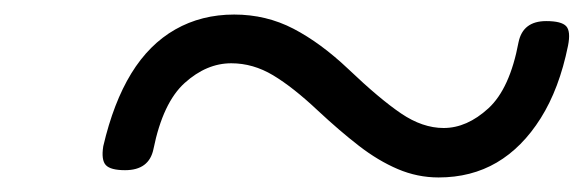

<svg xmlns="http://www.w3.org/2000/svg" viewBox="-20 -568 803 264"><path d="M583 -324Q554 -324 527 -335.5Q500 -347 473.5 -367.5Q447 -388 417 -416Q383 -448 355.5 -464.5Q328 -481 298 -481Q264 -481 234 -454Q204 -427 191 -363Q185 -334 152 -334Q132 -334 125.5 -341Q119 -348 122 -367Q136 -427 160.5 -467Q185 -507 221 -527.5Q257 -548 302 -548Q346 -548 383.5 -528.5Q421 -509 459 -473Q502 -432 531.5 -412Q561 -392 590 -392Q622 -392 651.5 -419Q681 -446 693 -510Q699 -539 731 -539Q752 -539 758.5 -532Q765 -525 761 -505Q749 -446 723.5 -405.5Q698 -365 663 -344.5Q628 -324 583 -324Z"/></svg>

Font: Playwrite DK Loopet Light
Style: Regular
Weight: 300
Version: Version 1.003